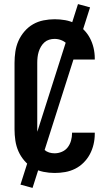

<svg xmlns="http://www.w3.org/2000/svg" viewBox="-20 -837 540 938"><path d="M247 8Q220 8 192.5 2.5Q165 -3 141.5 -16.5Q118 -30 99.5 -51.5Q81 -73 70 -98Q59 -123 55 -150.5Q51 -178 51 -205V-530Q51 -557 55 -584.5Q59 -612 70 -637Q81 -662 99.5 -683.5Q118 -705 141.5 -718.5Q165 -732 192.5 -737.5Q220 -743 247 -743Q273 -743 298.5 -738.5Q324 -734 347 -722.5Q370 -711 388.5 -692.5Q407 -674 419 -651.5Q431 -629 437 -603.5Q443 -578 443 -552V-546H332V-549Q332 -567 327 -585Q322 -603 311 -617.5Q300 -632 282.5 -639.5Q265 -647 247 -647Q233 -647 220 -643Q207 -639 197 -630Q187 -621 180 -609Q173 -597 169 -584Q165 -571 163.5 -557.5Q162 -544 162 -530V-205Q162 -191 163.5 -177.5Q165 -164 169 -151Q173 -138 180 -126Q187 -114 197 -105Q207 -96 220 -92Q233 -88 247 -88Q265 -88 282.5 -95.5Q300 -103 311 -117.5Q322 -132 327 -150Q332 -168 332 -186V-189H443V-183Q443 -157 437 -131.5Q431 -106 419 -83.5Q407 -61 388.5 -42.5Q370 -24 347 -12.5Q324 -1 298.5 3.5Q273 8 247 8ZM139 81 80 65 361 -817 420 -801Z"/></svg>

Font: Iosevka Term Curly
Style: Bold
Weight: 700
Designer: Belleve Invis
Foundry: Belleve Invis
Version: Version 32.3.0